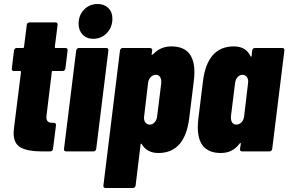

<svg xmlns="http://www.w3.org/2000/svg" viewBox="-20 -757 1442 960"><path d="M294 -402H244Q239 -402 239 -397L213 -183L212 -172Q212 -155 220.5 -148.5Q229 -142 245 -143H249Q260 -143 260 -131L245 -12Q244 -7 240.5 -3.5Q237 0 232 0H188Q119 0 83.5 -19.5Q48 -39 48 -93Q48 -101 50 -117L85 -397Q85 -402 80 -402H49Q44 -402 41 -405.5Q38 -409 39 -414L50 -505Q51 -510 54.5 -513.5Q58 -517 63 -517H95Q97 -517 98.5 -518.5Q100 -520 100 -522L114 -633Q114 -638 118 -641.5Q122 -645 127 -645H258Q263 -645 266 -641.5Q269 -638 268 -633L254 -522Q254 -517 258 -517H308Q313 -517 316 -513.5Q319 -510 318 -505L307 -414Q306 -409 302.5 -405.5Q299 -402 294 -402Z M373 -638Q373 -681 400.5 -709Q428 -737 468 -737Q501 -737 521.5 -717Q542 -697 542 -664Q542 -621 514.5 -592Q487 -563 446 -563Q413 -563 393 -584Q373 -605 373 -638ZM300 -12 361 -505Q362 -510 365.5 -513.5Q369 -517 374 -517H512Q517 -517 520 -513.5Q523 -510 522 -505L461 -12Q460 -7 456.5 -3.5Q453 0 448 0H310Q305 0 302 -3.5Q299 -7 300 -12Z M952 -396Q952 -375 949 -352L926 -165Q904 8 772 8Q715 8 689 -36Q687 -39 685 -38.5Q683 -38 683 -35L658 171Q657 176 653.5 179.5Q650 183 645 183H507Q502 183 499 179.5Q496 176 497 171L580 -505Q581 -510 584.5 -513.5Q588 -517 593 -517H730Q735 -517 738.5 -513.5Q742 -510 741 -505L738 -485Q738 -483 740 -483Q743 -483 751 -491Q786 -525 837 -525Q952 -525 952 -396ZM760 -383Q744 -383 733 -371Q722 -359 720 -339L701 -178Q700 -175 700 -168Q700 -153 708 -143.5Q716 -134 729 -134Q743 -134 753.5 -146Q764 -158 766 -178L786 -339Q788 -359 781 -371Q774 -383 760 -383Z M1254 -517H1392Q1397 -517 1400 -513.5Q1403 -510 1402 -505L1341 -12Q1340 -7 1336.5 -3.5Q1333 0 1328 0H1190Q1185 0 1182 -3.5Q1179 -7 1180 -12L1184 -38Q1184 -42 1182 -42Q1180 -42 1178 -39Q1144 8 1084 8Q969 8 969 -121Q969 -143 972 -165L995 -352Q1017 -525 1149 -525Q1209 -525 1232 -477Q1233 -473 1235 -473.5Q1237 -474 1238 -478L1241 -505Q1242 -510 1245.5 -513.5Q1249 -517 1254 -517ZM1201 -178 1220 -339Q1221 -342 1221 -349Q1221 -364 1213 -373.5Q1205 -383 1192 -383Q1178 -383 1167.5 -371Q1157 -359 1155 -339L1135 -178Q1133 -158 1140 -146Q1147 -134 1161 -134Q1177 -134 1188 -146Q1199 -158 1201 -178Z"/></svg>

Font: Barlow Condensed ExtraBold
Style: Italic
Weight: 800
Width: 3
Italic angle: -7°
Designer: Jeremy Tribby
Foundry: Tribby Type
Version: Version 1.408